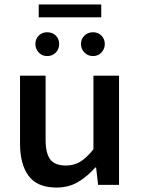

<svg xmlns="http://www.w3.org/2000/svg" viewBox="-20 -831 640 863"><path d="M234 12Q148 12 109 -40Q70 -92 70 -187V-491H185V-202Q185 -143 205.5 -115Q226 -87 277 -87Q311 -87 339.5 -103.5Q368 -120 400 -160V-491H515V0H421L412 -78H408Q373 -38 331 -13Q289 12 234 12ZM192 -579Q169 -579 154 -595Q139 -611 139 -633Q139 -656 154 -671Q169 -686 192 -686Q216 -686 231 -671Q246 -656 246 -633Q246 -611 231 -595Q216 -579 192 -579ZM398 -579Q375 -579 359.5 -595Q344 -611 344 -633Q344 -656 359.5 -671Q375 -686 398 -686Q421 -686 436 -671Q451 -656 451 -633Q451 -611 436 -595Q421 -579 398 -579ZM154 -753V-811H435V-753Z"/></svg>

Font: Source Code Pro ExtraLight SemiBold
Style: Regular
Weight: 600
Monospace: yes
Version: Version 1.018;hotconv 1.0.116;makeotfexe 2.5.65601